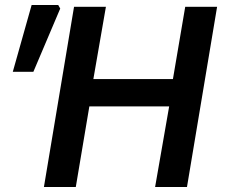

<svg xmlns="http://www.w3.org/2000/svg" viewBox="-20 -745 928 765"><path d="M275 -718H402L352 -430H669L718 -718H845L725 0H598L654 -321H336L282 0H155ZM106 -725H212L220 -711L113 -459H31Z"/></svg>

Font: Nebula Sans Semibold
Style: Regular
Weight: 600
Italic angle: -9°
Designer: Paul D. Hunt for Adobe (as Source Sans)
Foundry: Nebula Entertainment & Broadcasting LLC
Version: Version 1.010